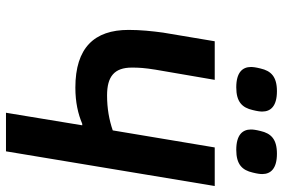

<svg xmlns="http://www.w3.org/2000/svg" viewBox="-172 -774 946 642"><g transform="rotate(90 301.0 -453.0)"><path d="M357 0H486L602 -698H473L416 -357C381 -345 343 -338 299 -338C236 -338 206 -362 206 -421C206 -444 207 -463 213 -500L247 -698H118L89 -525C84 -488 80 -450 80 -410C80 -295 140 -232 273 -232C322 -232 361 -241 394 -255H399ZM272 -770C321 -770 340 -790 348 -825C352 -841 353 -850 353 -857C353 -885 335 -906 285 -906C236 -906 217 -886 209 -851C205 -835 204 -826 204 -819C204 -791 222 -770 272 -770ZM481 -770C530 -770 549 -790 557 -825C561 -841 562 -850 562 -857C562 -885 544 -906 494 -906C445 -906 426 -886 418 -851C414 -835 413 -826 413 -819C413 -791 431 -770 481 -770Z"/></g></svg>

Font: IBM Plex Mono SmBld
Style: Italic
Weight: 600
Italic angle: -9.5°
Monospace: yes
Designer: Mike Abbink, Paul van der Laan, Pieter van Rosmalen
Foundry: Bold Monday
Version: Version 2.004